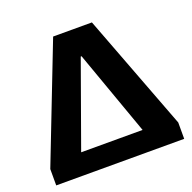

<svg xmlns="http://www.w3.org/2000/svg" viewBox="-117 -766 885 884"><g transform="rotate(-20 325.5 -324.5)"><path d="M12 -80 233 -649H423L639 -80V0H12ZM473 -104 325 -519H321L172 -104Z"/></g></svg>

Font: Play
Style: Bold
Weight: 700
Designer: Jonas Hecksher (Cyrillic expansion: Cyreal)
Foundry: Jonas Hecksher, Playtype, e-types AS
Version: Version 2.101; ttfautohint (v1.5.65-e2d9)